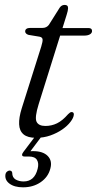

<svg xmlns="http://www.w3.org/2000/svg" viewBox="-20 -566 404 801"><path d="M144.5 -413 99 -420.5Q92.5 -422.5 88.8 -426.2Q85 -430 85 -435Q85 -442 90.5 -445.8Q96 -449.5 105.5 -449.5H157Q166 -449.5 172.5 -452.8Q179 -456 184 -462.5L229 -534Q234 -541 239.2 -543.2Q244.5 -545.5 250 -545.5Q257 -545.5 260.5 -542.2Q264 -539 264 -532Q264 -527.5 262.5 -520.2Q261 -513 258 -504L141.5 -132Q124 -76 132.5 -58.2Q141 -40.5 169.5 -40.5Q195 -40.5 217.8 -51.5Q240.5 -62.5 264 -89.5Q269 -94.5 272.2 -96.5Q275.5 -98.5 279 -98.5Q284 -98.5 286.2 -95.5Q288.5 -92.5 288 -87.5Q287 -74.5 274.2 -57.8Q261.5 -41 240 -26Q218.5 -11 190.5 -1Q162.5 9 130.5 9Q95.5 9 78.2 -5.5Q61 -20 59.8 -47.5Q58.5 -75 70.5 -113.5L152 -371.5Q159 -394 157.5 -402.5Q156 -411 144.5 -413ZM197 -417.5 207.5 -449H349Q364 -449 364 -437Q364 -428 355.2 -422.8Q346.5 -417.5 331.5 -417.5ZM133 -5.5H160L102 71.5L88 66Q95 65.5 102 65Q109 64.5 118 64.5Q159.5 64.5 179.2 84.8Q199 105 190 137.5Q181 172.5 149.8 194Q118.5 215.5 76 215.5Q40 215.5 19.2 199.8Q-1.5 184 3 160Q4.5 153.5 9.5 149.8Q14.5 146 19 145.5Q24.5 145.5 27.5 148Q30.5 150.5 31 155Q31 174.5 45.2 182.8Q59.5 191 78.5 191Q124 191 137 138.5Q143 115.5 134.2 101.2Q125.5 87 101 87H83Q73 87 72.2 81.2Q71.5 75.5 77.5 68Z"/></svg>

Font: Fraunces Light
Style: Italic
Weight: 300
Italic angle: -16°
Version: Version 1.000;[b76b70a41]